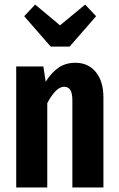

<svg xmlns="http://www.w3.org/2000/svg" viewBox="-20 -821 521 841"><path d="M433 -395V0H297V-380Q297 -413 288 -427Q279 -441 261 -441Q225 -441 187 -369V0H51V-530H170L180 -463Q206 -504 237 -525Q268 -546 310 -546Q367 -546 400 -505Q433 -464 433 -395ZM401 -750 285 -617H202L86 -750L134 -801L243 -710L353 -801Z"/></svg>

Font: Fira Sans Compressed SemiBold
Style: Regular
Weight: 600
Width: 1
Designer: bBox Type GmbH & Carrois Corporate GbR & Edenspiekermann AG
Foundry: bBox Type GmbH & Carrois Corporate GbR & Edenspiekermann AG
Version: Version 4.301